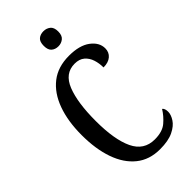

<svg xmlns="http://www.w3.org/2000/svg" viewBox="-283 -996 1079 1079"><g transform="rotate(-45 256.5 -456.5)"><path d="M300 10Q216 10 159 -36Q102 -82 73 -164.5Q44 -247 44 -358Q44 -468 74 -550.5Q104 -633 162.5 -678.5Q221 -724 309 -724Q392 -724 437.5 -690Q483 -656 483 -609Q483 -578 461 -559Q439 -540 400 -540Q400 -573 390.5 -602.5Q381 -632 359 -651Q337 -670 300 -670Q222 -670 189 -586.5Q156 -503 156 -358Q156 -210 194 -130Q232 -50 318 -50Q379 -50 412.5 -78.5Q446 -107 468 -143Q481 -133 481 -107Q481 -84 463.5 -56.5Q446 -29 406 -9.5Q366 10 300 10ZM305 -803Q280 -803 264 -817Q248 -831 248 -863Q248 -896 264 -909.5Q280 -923 305 -923Q328 -923 345.5 -909.5Q363 -896 363 -863Q363 -831 345.5 -817Q328 -803 305 -803Z"/></g></svg>

Font: Noto Serif Hebrew ExtraCondensed Medium
Style: Regular
Weight: 500
Width: 2
Designer: Monotype Design Team
Foundry: Monotype Imaging Inc.
Version: Version 2.004; ttfautohint (v1.8.4.7-5d5b)